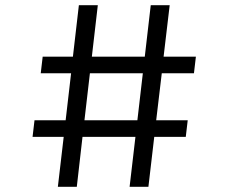

<svg xmlns="http://www.w3.org/2000/svg" viewBox="-20 -720 890 740"><path d="M113 -256.5H233L254 -437.5H137L144.5 -501.5H261L284 -700H357L334 -501.5H538L561 -700H634L610.5 -501.5H735L727.5 -437.5H603.5L582 -256.5H703.5L696 -192.5H574.5L552 0H479.5L502 -192.5H298L276 0H203L225.5 -192.5H105.5ZM305.5 -256.5H509.5L530.5 -437.5H326.5Z"/></svg>

Font: League Mono Wide Light
Style: Regular
Weight: 300
Width: 8
Designer: Tyler Finck
Foundry: The League of Moveable Type / Tyler Finck
Version: Version 2.210